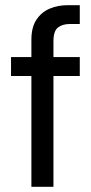

<svg xmlns="http://www.w3.org/2000/svg" viewBox="-20 -720 350 740"><path d="M22.5 -427V-500H101V-567Q101 -615 120.5 -644.2Q140 -673.5 171.8 -686.8Q203.5 -700 240.5 -700H287.5V-627.5H249Q221 -627.5 203.5 -614Q186 -600.5 186 -561V-500H287.5V-427H186V0H101V-427Z"/></svg>

Font: Overused Grotesk
Style: Regular
Weight: 450
Version: Version 0.004